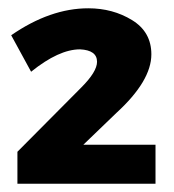

<svg xmlns="http://www.w3.org/2000/svg" viewBox="-20 -803 420 463"><path d="M355 -360H22V-437L176 -592Q214 -630 214 -654Q214 -682 173 -684Q122 -684 55 -630L7 -718Q101 -783 193 -783Q252 -783 298.5 -754.5Q345 -726 345 -672Q345 -608 261 -531L181 -454H355Z"/></svg>

Font: Argentum Novus
Style: Bold
Weight: 700
Designer: Julieta Ulanovsky (font) & Cristiano Sobral (main changes)
Foundry: Julieta Ulanovsky (font) & Cristiano Sobral (main changes)
Version: Version 3.00;November 27, 2020;FontCreator 13.0.0.2655 64-bi